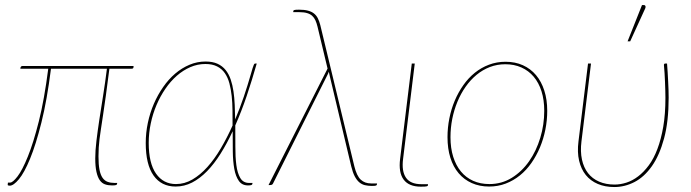

<svg xmlns="http://www.w3.org/2000/svg" viewBox="-20 -746 2784 774"><path d="M518.5 -480 518 -474Q517.5 -469 510 -469H421Q413 -406 406.8 -360.8Q400.5 -315.5 395.5 -282.5Q390.5 -249.5 387 -226.5Q383.5 -203.5 381.2 -185.2Q379 -167 378 -150.8Q377 -134.5 377 -115.5Q377 -83 381 -62.2Q385 -41.5 393.2 -29.5Q401.5 -17.5 413.8 -13Q426 -8.5 442 -8.5H452.5L451.5 -3.5Q451.5 -1.5 447.5 0Q443.5 1.5 431.5 1.5Q415.5 1.5 403 -3Q390.5 -7.5 382 -19.8Q373.5 -32 368.8 -53.2Q364 -74.5 364 -107.5Q364 -139 368.8 -178.5Q373.5 -218 380.5 -264Q387.5 -310 395.8 -361.5Q404 -413 411 -469H185.5Q169.5 -342 147 -252.2Q124.5 -162.5 101.2 -106Q78 -49.5 56.2 -23.5Q34.5 2.5 19.5 2.5Q11 2.5 11 -1L12 -10H21Q31.5 -10 50.8 -35Q70 -60 92.2 -114.8Q114.5 -169.5 136.5 -256.8Q158.5 -344 174.5 -469H62L62.5 -473Q63 -475.5 65 -477.8Q67 -480 71 -480Z M997 -3.5Q996 1.5 980 1.5Q955.5 1.5 942.8 -16.8Q930 -35 924.5 -65.2Q919 -95.5 918.5 -135Q918 -174.5 918 -217Q895 -167.5 869.2 -126.5Q843.5 -85.5 814.8 -56Q786 -26.5 754.5 -10.2Q723 6 688 6Q630.5 6 599 -38.5Q567.5 -83 567.5 -169.5Q567.5 -210.5 576 -250.8Q584.5 -291 600.2 -327.5Q616 -364 637.8 -395.2Q659.5 -426.5 686.2 -449.2Q713 -472 744 -485Q775 -498 808.5 -498Q837 -498 856.8 -489Q876.5 -480 889.5 -463.8Q902.5 -447.5 910 -425.5Q917.5 -403.5 921.2 -377.8Q925 -352 926.2 -323Q927.5 -294 928 -264.5Q947 -309.5 962.8 -356Q978.5 -402.5 991.5 -448Q995.5 -462.5 998.2 -471Q1001 -479.5 1002.8 -483.8Q1004.5 -488 1006 -489Q1007.5 -490 1009.5 -490H1015Q996 -423 974.8 -360Q953.5 -297 928.5 -240.5Q929 -196.5 928.8 -154.8Q928.5 -113 932.8 -80.5Q937 -48 948.8 -28.2Q960.5 -8.5 984.5 -8.5H998ZM689.5 -4Q724 -4 755.8 -22.5Q787.5 -41 816.2 -73Q845 -105 870.2 -148Q895.5 -191 917.5 -240Q917.5 -270.5 917.2 -301Q917 -331.5 914 -359Q911 -386.5 904.8 -410Q898.5 -433.5 886.5 -451Q874.5 -468.5 855.2 -478.2Q836 -488 808 -488Q776.5 -488 747.5 -475.5Q718.5 -463 693 -440.8Q667.5 -418.5 646.8 -388.2Q626 -358 611 -322.8Q596 -287.5 587.8 -248.5Q579.5 -209.5 579.5 -170Q579.5 -88 609 -46Q638.5 -4 689.5 -4Z M1300.5 -469.5 1260 -638.5Q1256.5 -653 1251.5 -664Q1246.5 -675 1238.5 -682.2Q1230.5 -689.5 1218 -693.2Q1205.5 -697 1187 -697H1162L1162.5 -702Q1162.5 -704 1166.2 -705.5Q1170 -707 1185.5 -707Q1206.5 -707 1221 -703.2Q1235.5 -699.5 1245.2 -692Q1255 -684.5 1261 -672.8Q1267 -661 1271 -645.5L1408.5 -75.5Q1418 -37 1434.2 -21.8Q1450.5 -6.5 1476 -6.5H1500L1499.5 -2.5Q1499 0.5 1495.8 2Q1492.5 3.5 1479 3.5Q1464 3.5 1451.2 0.5Q1438.5 -2.5 1428.2 -11.2Q1418 -20 1410 -35.2Q1402 -50.5 1396 -75L1309.5 -439Q1308.5 -443.5 1307.5 -448Q1306.5 -452.5 1305.5 -457Q1304 -453 1302.5 -449Q1301 -445 1298.5 -441L1081 -7Q1079.5 -3.5 1076.8 -1.8Q1074 0 1068.5 0H1062.5Z M1640 -490H1652L1605 -106Q1598.5 -56 1616.5 -29.8Q1634.5 -3.5 1678.5 -3.5H1705.5L1705 1.5Q1705 3.5 1700.5 5Q1696 6.5 1676.5 6.5Q1628.5 6.5 1607.2 -22Q1586 -50.5 1593 -106Z M1953 -4Q2002.5 -4 2043.2 -29.2Q2084 -54.5 2113 -96Q2142 -137.5 2158 -190.5Q2174 -243.5 2174 -299Q2174 -343 2163 -377.8Q2152 -412.5 2131.5 -436.8Q2111 -461 2082 -474Q2053 -487 2017 -487Q1984 -487 1954.8 -475.8Q1925.5 -464.5 1901 -444.2Q1876.5 -424 1857 -396.2Q1837.5 -368.5 1824 -335.8Q1810.5 -303 1803.2 -266.8Q1796 -230.5 1796 -193Q1796 -149 1807 -114Q1818 -79 1838.2 -54.5Q1858.5 -30 1887.5 -17Q1916.5 -4 1953 -4ZM1952 6Q1913 6 1881.8 -8Q1850.5 -22 1828.8 -47.8Q1807 -73.5 1795.5 -110.2Q1784 -147 1784 -193Q1784 -231.5 1791.5 -269Q1799 -306.5 1813.2 -340.2Q1827.5 -374 1847.8 -402.8Q1868 -431.5 1894 -452.5Q1920 -473.5 1951.2 -485.2Q1982.5 -497 2018 -497Q2057 -497 2088 -483Q2119 -469 2140.8 -443.2Q2162.5 -417.5 2174.2 -381Q2186 -344.5 2186 -299Q2186 -261 2178.5 -223.5Q2171 -186 2156.8 -152Q2142.5 -118 2122.2 -89Q2102 -60 2076 -39Q2050 -18 2018.8 -6Q1987.5 6 1952 6Z M2306.5 0ZM2362.5 -490 2324 -176Q2319 -135 2326 -102.8Q2333 -70.5 2350.5 -48Q2368 -25.5 2395.2 -13.8Q2422.5 -2 2457.5 -2Q2481 -2 2505.2 -9.8Q2529.5 -17.5 2552.2 -34.8Q2575 -52 2595.2 -79.2Q2615.5 -106.5 2630.2 -145.5Q2645 -184.5 2653.8 -235.5Q2662.5 -286.5 2662.5 -351.5Q2662.5 -364 2662 -381Q2661.5 -398 2660.8 -416Q2660 -434 2659 -451.5Q2658 -469 2656.5 -483Q2656 -486.5 2657.8 -488.2Q2659.5 -490 2661.5 -490H2669Q2670.5 -472.5 2671.5 -454.2Q2672.5 -436 2673.5 -418Q2674.5 -400 2675 -383.2Q2675.5 -366.5 2675.5 -352Q2675.5 -256 2657 -187.8Q2638.5 -119.5 2607.8 -76Q2577 -32.5 2537.8 -12.2Q2498.5 8 2456.5 8Q2419 8 2389.8 -4.5Q2360.5 -17 2341.5 -40.5Q2322.5 -64 2314.5 -98.2Q2306.5 -132.5 2312 -176L2350.5 -490ZM2510 -579.5 2568 -725.5H2576.5Q2580.5 -725.5 2582 -721.5Q2583.5 -717.5 2581 -712L2520.5 -579.5Z"/></svg>

Font: Lato Hairline
Style: Italic
Weight: 100
Italic angle: -7°
Designer: Lukasz Dziedzic
Foundry: tyPoland Lukasz Dziedzic
Version: Version 2.007; 2014-02-27